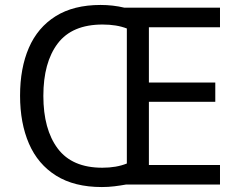

<svg xmlns="http://www.w3.org/2000/svg" viewBox="-20 -745 968 775"><path d="M386 -725Q436 -725 482 -714H868V-635H581V-412H849V-334H581V-79H868V0H488Q466 4 441.5 7Q417 10 391 10Q280 10 206.5 -36Q133 -82 97 -165Q61 -248 61 -359Q61 -470 96.5 -552Q132 -634 204.5 -679.5Q277 -725 386 -725ZM394 -646Q271 -646 213 -569.5Q155 -493 155 -358Q155 -223 213 -145.5Q271 -68 393 -68Q450 -68 492 -85V-630Q451 -646 394 -646Z"/></svg>

Font: Noto Sans Ugaritic
Style: Regular
Weight: 400
Designer: Monotype Design Team
Foundry: Monotype Imaging Inc.
Version: Version 2.001; ttfautohint (v1.8.4.7-5d5b)